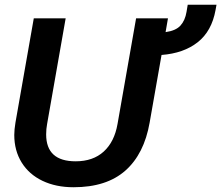

<svg xmlns="http://www.w3.org/2000/svg" viewBox="-20 -777 930 807"><path d="M890 -757 886 -735Q870 -646 811 -599.5Q752 -553 659 -546L609 -262Q586 -130 507 -60Q428 10 289 10Q215 10 158.5 -17Q102 -44 71 -94Q40 -144 40 -210Q40 -232 45 -262L122 -700H256L178 -256Q174 -235 174 -212Q174 -99 298 -99Q371 -99 416 -140Q461 -181 474 -256L552 -700H686L676 -642Q719 -648 738.5 -669.5Q758 -691 764 -727L769 -757Z"/></svg>

Font: Niramit
Style: Bold Italic
Weight: 700
Italic angle: -10°
Designer: Katatrad Aksorn Co.,Ltd.
Foundry: Cadson Demak Co.,Ltd.
Version: Version 1.001; ttfautohint (v1.6)